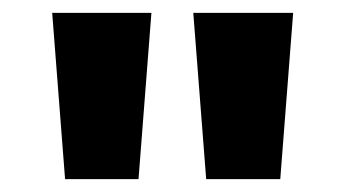

<svg xmlns="http://www.w3.org/2000/svg" viewBox="-20 -734 535 298"><path d="M61 -714H215L195 -456H81ZM280 -714H435L415 -456H300Z"/></svg>

Font: Noto Sans Thai Looped UI ExtraBold
Style: Regular
Weight: 800
Designer: Cadson Demak Team
Foundry: Cadson Demak Co., Ltd.
Version: Version 1.000